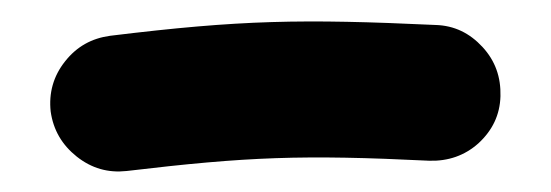

<svg xmlns="http://www.w3.org/2000/svg" viewBox="-20 -99 525 183"><path d="M28.3 7.3C30.8 24.9 39.1 39.1 53.2 50.3C67.4 61.5 83 65.9 100.6 64C215.8 50.3 268.6 48.3 389.2 54.2C407.2 54.7 422.9 49.3 436 37.6C449.2 25.4 456.5 10.7 457 -7.3C457.5 -25.4 452.1 -41 439.9 -54.2C427.7 -67.4 413.1 -74.7 395 -75.2C267.6 -81.1 209.5 -80.1 85 -64.9C67.4 -62.5 53.2 -54.7 42 -40.5C30.8 -26.4 26.4 -10.3 28.3 7.3Z"/></svg>

Font: Mikhak
Style: Bold
Weight: 700
Designer: Amin Abedi
Version: Version 3.2